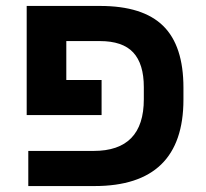

<svg xmlns="http://www.w3.org/2000/svg" viewBox="-20 -626 692 646"><path d="M463.9 -333Q463.9 -411.1 428.2 -449.5Q392.6 -487.8 315.9 -487.8H203.1V-356.9H321.8V-238.8H69.8V-606H316.9Q460.4 -606 528.8 -539.1Q597.2 -472.2 597.2 -331.1V-291Q597.2 0 297.9 0H75.2V-118.2H294.9Q463.9 -118.2 463.9 -292Z"/></svg>

Font: Arial
Style: Bold
Weight: 700
Designer: Steve Matteson
Foundry: Ascender Corporation
Version: Version 2.00.3